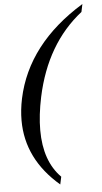

<svg xmlns="http://www.w3.org/2000/svg" viewBox="-62 -790 546 1028"><g transform="rotate(-5 210.5 -276.0)"><path d="M219.2 200.2Q42.5 49.3 42.5 -159.2Q42.5 -215.3 55.2 -275.9Q116.7 -565.4 421.4 -752L412.6 -710Q218.3 -557.1 158.2 -275.9Q137.7 -178.7 137.7 -98.6Q137.7 68.4 228 159.2Z"/></g></svg>

Font: Munson
Style: Italic
Weight: 400
Italic angle: -12°
Designer: Paul James MIller
Foundry: High-Logic / Made with FontCreator
Version: Version 2.10;May 5, 2019;FontCreator 11.5.0.2430 64-bit